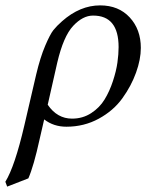

<svg xmlns="http://www.w3.org/2000/svg" viewBox="-20 -462 546 717"><path d="M505.9 -283.2Q505.9 -240.2 488 -190.7Q470.2 -141.1 437 -95Q403.8 -48.8 348.9 -18.8Q293.9 11.2 228 11.2Q180.2 11.2 145 -16.1L127.9 58.1Q106 158.2 85.9 204.1L6.8 234.9L0 216.8Q35.2 159.7 70.8 6.8L115.2 -184.1Q130.4 -248 148.7 -291Q167 -334 179.4 -349.6Q191.9 -365.2 211.9 -382.8Q278.8 -441.9 354 -441.9Q422.9 -441.9 464.4 -397Q505.9 -352.1 505.9 -283.2ZM249 -19Q289.1 -19 320.6 -39.6Q352.1 -60.1 370.6 -90.6Q389.2 -121.1 401.6 -158.9Q414.1 -196.8 418.5 -228.3Q422.9 -259.8 422.9 -286.1Q422.9 -404.3 327.1 -403.8Q289.1 -403.8 252.9 -365Q216.8 -326.2 193.8 -228L158.2 -70.8Q193.8 -19 249 -19Z"/></svg>

Font: Linux Libertine
Style: Italic
Weight: 400
Italic angle: -12°
Designer: Philipp H. Poll
Foundry: Philipp H. Poll
Version: Version 5.1.6 ; ttfautohint (v0.9)